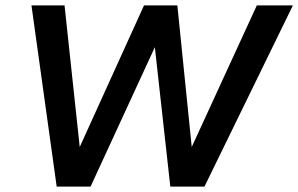

<svg xmlns="http://www.w3.org/2000/svg" viewBox="-20 -688 1100 708"><path d="M608 0 551 -514 314 0H189L96 -668H218L274 -146L511 -668H634L687 -146L927 -668H1060L734 0Z"/></svg>

Font: Celebes SemiBold
Style: Italic
Weight: 600
Italic angle: -10°
Designer: Anugrah Pasau
Foundry: Lafontype
Version: Version 1.000; ttfautohint (v1.8.4)